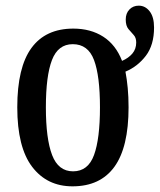

<svg xmlns="http://www.w3.org/2000/svg" viewBox="-20 -648 564 678"><path d="M236 10Q146 10 93.5 -59Q41 -128 41 -269Q41 -410 91 -478.5Q141 -547 239 -547Q300 -547 344.5 -518.5Q389 -490 411 -433Q434 -443 447.5 -459Q461 -475 461 -498Q461 -515 452 -524.5Q443 -534 433.5 -545.5Q424 -557 424 -579Q424 -601 437 -614.5Q450 -628 470 -628Q493 -628 508.5 -608Q524 -588 524 -551Q524 -489 495 -451Q466 -413 423 -395Q428 -369 431 -337.5Q434 -306 434 -269Q434 -128 384 -59Q334 10 236 10ZM238 -43Q291 -43 312 -100.5Q333 -158 333 -269Q333 -380 312 -436Q291 -492 237 -492Q185 -492 163.5 -436Q142 -380 142 -269Q142 -158 164 -100.5Q186 -43 238 -43Z"/></svg>

Font: Noto Serif ExtraCondensed Medium
Style: Regular
Weight: 500
Width: 2
Designer: Monotype Design Team
Foundry: Monotype Imaging Inc.
Version: Version 2.015